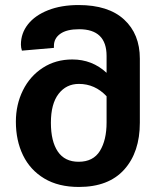

<svg xmlns="http://www.w3.org/2000/svg" viewBox="-20 -726 636 762"><path d="M535 -493V-239Q535 -122 473 -53Q411 16 293 16Q212 16 156 -17.5Q100 -51 71.5 -109.5Q43 -168 43 -243Q43 -311 71 -367.5Q99 -424 150 -457Q201 -490 267 -490Q346 -490 403 -437V-504Q403 -610 294 -610Q245 -610 219.5 -592Q194 -574 194 -544V-536L67 -525Q63 -537 63 -549Q63 -594 91 -629.5Q119 -665 171 -685.5Q223 -706 292 -706Q410 -706 472.5 -648.5Q535 -591 535 -493ZM403 -240V-344Q357 -393 293 -393Q243 -393 212.5 -353.5Q182 -314 182 -239Q182 -165 209.5 -124.5Q237 -84 292 -84Q350 -84 376.5 -127Q403 -170 403 -240Z"/></svg>

Font: FiraGOUPP
Style: Medium
Weight: 400
Designer: bBox Type
Foundry: bBox Type GmbH
Version: Version 1.001